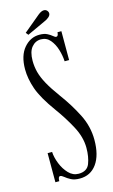

<svg xmlns="http://www.w3.org/2000/svg" viewBox="-127 -868 549 931"><g transform="rotate(-15 147.0 -403.0)"><path d="M153 13.5Q126.5 13.5 109.5 4.5Q92.5 -4.5 81.5 -13.8Q70.5 -23 63 -23Q53 -23 53 0H33.5V-146H56Q57.5 -118 70 -86.5Q82.5 -55 103.8 -32.8Q125 -10.5 153.5 -10.5Q196 -10.5 209 -43.8Q222 -77 222 -122.5Q222 -176.5 192 -232.2Q162 -288 125 -338.5Q69 -415.5 51 -467.8Q33 -520 33 -566.5Q33 -635 65.2 -673Q97.5 -711 143 -711Q167.5 -711 182.2 -703.2Q197 -695.5 205.8 -687.8Q214.5 -680 220.5 -680Q230.5 -680 231.5 -700H251V-555H228.5Q227 -584 217.8 -614.5Q208.5 -645 190.5 -666.2Q172.5 -687.5 144.5 -687.5Q116.5 -687.5 97.8 -665Q79 -642.5 79 -597Q79 -568.5 86.2 -540.2Q93.5 -512 112 -478.2Q130.5 -444.5 163.5 -399.5Q206.5 -341.5 238 -279.5Q269.5 -217.5 269.5 -150Q269.5 -73 238.5 -29.8Q207.5 13.5 153 13.5ZM92 -724.5 82 -737 165.5 -806.5Q182 -820 195 -820Q207.5 -820 214 -808.5Q216.5 -804 216.5 -799Q216.5 -789.5 207.2 -781.2Q198 -773 186 -768Z"/></g></svg>

Font: Imbue 50pt Light
Style: Regular
Weight: 300
Designer: Tyler Finck
Foundry: Etcetera Type Company
Version: Version 1.102; ttfautohint (v1.8.3)